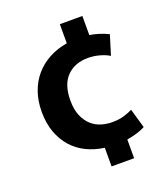

<svg xmlns="http://www.w3.org/2000/svg" viewBox="-124 -730 735 841"><g transform="rotate(-20 243.0 -309.5)"><path d="M322 -159Q354 -159 378 -166.5Q402 -174 417 -182L443 -92Q429 -84 407 -77Q385 -70 357 -65V22H252V-65Q207 -71 169 -89.5Q131 -108 104 -138.5Q77 -169 61.5 -211Q46 -253 46 -307Q46 -357 60.5 -398.5Q75 -440 102 -471.5Q129 -503 167 -523.5Q205 -544 252 -552V-641H357V-552Q377 -549 398.5 -542.5Q420 -536 443 -525L415 -434Q395 -446 369 -453Q343 -460 317 -460Q255 -460 218 -422.5Q181 -385 181 -311Q181 -268 193.5 -239Q206 -210 226 -192Q246 -174 271 -166.5Q296 -159 322 -159Z"/></g></svg>

Font: Mukta
Style: Bold
Weight: 700
Designer: Girish Dalvi and Yashodeep Gholap
Foundry: Ek Type
Version: Version 2.538;PS 1.002;hotconv 16.6.51;makeotf.lib2.5.65220;